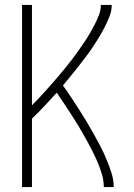

<svg xmlns="http://www.w3.org/2000/svg" viewBox="-20 -755 540 775"><path d="M69 0V-735H109V-330Q124 -345 138 -360Q152 -375 166 -390.5Q180 -406 193.5 -421.5Q207 -437 220.5 -453Q234 -469 247 -485Q260 -501 272.5 -517.5Q285 -534 297 -551Q309 -568 320.5 -585Q332 -602 342.5 -620Q353 -638 362.5 -656.5Q372 -675 379.5 -694.5Q387 -714 387 -735H431Q431 -711 422 -688.5Q413 -666 402 -644.5Q391 -623 378.5 -602.5Q366 -582 352.5 -562Q339 -542 324.5 -523Q310 -504 295 -485Q280 -466 265 -447.5Q250 -429 234 -410Q251 -387 267 -362.5Q283 -338 298.5 -314Q314 -290 329 -265Q344 -240 358 -215Q372 -190 385.5 -164Q399 -138 410 -111.5Q421 -85 430 -57Q439 -29 439 0H399Q399 -27 391 -53Q383 -79 372.5 -103.5Q362 -128 349.5 -152Q337 -176 324 -199.5Q311 -223 297 -246Q283 -269 268.5 -291.5Q254 -314 239 -336.5Q224 -359 209 -381Q185 -354 160 -327.5Q135 -301 109 -276V0Z"/></svg>

Font: iosevka_custom_sans_ss08 XLt
Style: Regular
Weight: 200
Designer: Belleve Invis
Foundry: Belleve Invis
Version: Version 10.3.0; ttfautohint (v1.8.3)